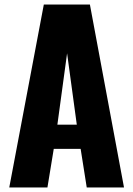

<svg xmlns="http://www.w3.org/2000/svg" viewBox="-20 -830 591 850"><path d="M21 0 174 -810H378L529 0H364L337 -171H218L190 0ZM234 -278H320L277 -594Z"/></svg>

Font: Oswald
Style: Bold
Weight: 700
Designer: Vernon Adams
Foundry: Vernon Adams
Version: Version 4.103;gftools[0.9.33.dev8+g029e19f]